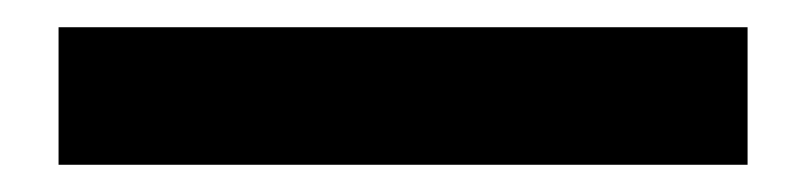

<svg xmlns="http://www.w3.org/2000/svg" viewBox="-20 20 592 141"><path d="M23 141V40H529V141Z"/></svg>

Font: Hind Semibold
Style: Regular
Weight: 600
Designer: Manushi Parikh, Satya Rajpurohit
Foundry: Indian Type Foundry
Version: Version 1.201;PS 1.0;hotconv 1.0.78;makeotf.lib2.5.61930; tt